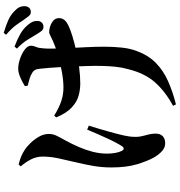

<svg xmlns="http://www.w3.org/2000/svg" viewBox="13 -898 973 1040"><g transform="rotate(-90 500.0 -378.5)"><path d="M832.7 -669Q821.2 -688.8 804.3 -716.2Q787.5 -743.6 756.3 -773.9L767.2 -786.8Q804.4 -772.9 833.9 -756.4Q863.4 -739.8 883.8 -715.5Q897.4 -699.5 902 -687.7Q906.6 -676 906 -661.7Q905.8 -647.8 896.7 -638.8Q887.6 -629.7 872.8 -630Q860.4 -630.3 851.7 -640.8Q843.1 -651.4 832.7 -669ZM910.6 -738.8Q899.8 -756 882.7 -779.5Q865.5 -803 831.2 -832.5L841.3 -845.4Q881.4 -833.5 909.4 -821Q937.4 -808.4 957.3 -789.2Q974.1 -773.8 980.3 -760.5Q986.5 -747.2 985.9 -730.8Q985.6 -718.3 977.8 -708.3Q970 -698.4 953.7 -698.4Q941.5 -698.4 932.1 -710Q922.7 -721.7 910.6 -738.8ZM118.5 -752.8 128 -764.5Q153.2 -758.7 171.3 -751.1Q189.4 -743.5 207.2 -732.1Q222.8 -722.2 243.2 -701.7Q263.7 -681.1 278.9 -654.8Q294 -628.5 294 -600.4Q294 -579.6 284.4 -559.3Q274.7 -539.1 259.2 -511.9Q240.6 -478 224.1 -440.5Q207.7 -403 197.5 -363.9Q187.4 -324.8 187.4 -284.9Q187.4 -261.9 191.3 -240.7Q195.1 -219.6 201.9 -206.4Q207.2 -195.9 214.1 -195.5Q221.1 -195.2 227.8 -205Q237.2 -219.3 248.8 -241.4Q260.4 -263.5 272.4 -290.2Q284.5 -316.8 296.2 -343.4Q307.8 -370 317.4 -393.3L338.9 -384.5Q331.1 -360.4 323.6 -334.6Q316.1 -308.8 308.7 -283.3Q301.2 -257.8 295.6 -235.5Q290 -213.2 286 -196.3Q282.5 -180 280.3 -165Q278.1 -149.9 278.1 -128.6Q278.1 -110.9 282.7 -93.4Q287.3 -76 291.5 -58.6Q295.8 -41.2 295.8 -22.2Q295.8 2.1 282.1 15.7Q268.4 29.3 242.5 29.3Q221.4 29.3 202.7 13.5Q184 -2.3 167.5 -29.8Q148 -64 130.2 -121.7Q112.5 -179.4 112.5 -263Q112.5 -315.5 121.6 -365.2Q130.6 -414.9 141.9 -461.3Q153.2 -507.8 162.3 -551Q171.3 -594.3 171.3 -634.2Q171.3 -669.5 155.1 -699.8Q138.9 -730.1 118.5 -752.8ZM383.4 -561.4 393.3 -571.9Q435 -546.1 470.9 -533.9Q506.7 -521.8 545.3 -521.8Q582.6 -521.8 629.6 -530.2Q676.6 -538.7 721.4 -551.7Q766.2 -564.8 794.8 -577.7Q820 -589 829.6 -594.1Q839.3 -599.1 844.1 -599.1Q872.4 -599.1 896.9 -584.7Q921.4 -570.2 921.4 -546Q921.4 -530.9 912.6 -518.4Q903.8 -505.8 879.4 -494.2Q858.8 -484.2 823.2 -473.2Q787.5 -462.2 743.8 -452.6Q700 -442.9 654.2 -436.8Q608.4 -430.7 566.5 -430.7Q535.3 -430.7 501.8 -439.5Q468.4 -448.4 437.6 -476.7Q406.7 -505 383.4 -561.4ZM555.2 -715.6 553.2 -730.9Q576 -745.6 602 -756.2Q627.9 -766.9 647.7 -766.9Q672 -766.9 701 -757Q730.1 -747.1 751 -731.4Q772 -715.8 772 -697.5Q772 -685.1 765.5 -670.5Q758.9 -656 757.5 -629.7Q756 -611.4 756.1 -585.3Q756.3 -559.2 757.4 -533.1Q758.5 -506.9 759.5 -485.6Q761.5 -444.7 764 -396.2Q766.5 -347.6 766.5 -298.2Q766.5 -248.7 761.4 -203.6Q756.3 -158.4 742.9 -124.1Q719.9 -61.6 678.3 -20.9Q636.6 19.7 579.8 44.9Q523.1 70.1 454.2 87.6L446.3 71.9Q523.9 29.9 573.6 -26Q623.4 -81.8 645.7 -174.7Q654.6 -206.1 658.1 -241.7Q661.6 -277.4 662.4 -315.3Q663.2 -353.3 661.9 -391.7Q660.6 -430.1 659.3 -466.3Q658.3 -497.6 656.3 -532Q654.3 -566.5 652 -598.4Q649.6 -630.4 646.9 -652Q645.2 -668.7 640 -677.1Q634.9 -685.6 625.8 -690.5Q611.2 -699.8 593.6 -705.2Q576.1 -710.5 555.2 -715.6Z"/></g></svg>

Font: Source Han Serif JP VF
Style: Regular
Weight: 250
Designer: Ryoko NISHIZUKA 西塚涼子 (kana & ideographs); Frank Grießhammer (Latin, Greek & Cyrillic); Wenlong ZHANG 张文龙 (bopomofo); San
Foundry: Adobe
Version: Version 2.001;hotconv 1.1.0;makeotfexe 2.6.0